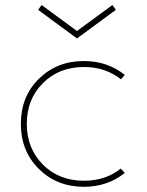

<svg xmlns="http://www.w3.org/2000/svg" viewBox="-20 -720 580 755"><path d="M62 -232.9Q62 -340.8 133.1 -410.4Q204.1 -480 310.1 -480Q402.8 -480 470.7 -425.3L455.6 -408.2Q394.5 -456.5 310.1 -456.5Q212.4 -456.5 148.9 -393.3Q85.4 -330.1 85.4 -232.9Q85.4 -136.2 148.7 -72.8Q211.9 -9.3 310.5 -9.3Q395.5 -9.3 454.6 -57.1L470.7 -40Q402.3 14.6 310.1 14.6Q204.1 14.6 133.1 -55.4Q62 -125.5 62 -232.9ZM129.9 -681.2 143.6 -700.2 282.7 -598.1 421.9 -700.2 435.5 -681.2 282.7 -568.8Z"/></svg>

Font: Spartan MB Thin
Style: Regular
Weight: 100
Designer: Matt Bailey, Mirko Velimirovic
Foundry: Matt Bailey
Version: Version 1.005